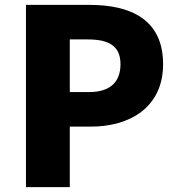

<svg xmlns="http://www.w3.org/2000/svg" viewBox="-20 -764 727 784"><path d="M86 0H265V-247H352C509 -247 646 -325 646 -502C646 -686 511 -744 347 -744H86ZM265 -388V-603H338C424 -603 472 -577 472 -502C472 -429 430 -388 343 -388Z"/></svg>

Font: Noto Sans T Chinese Black
Style: Bold
Weight: 900
Designer: Ryoko NISHIZUKA (kana & ideographs); Paul D. Hunt (Latin, Greek & Cyrillic); Wenlong ZHANG (bopomofo); Sandoll Communica
Foundry: Adobe Systems Incorporated
Version: Version 1.000;PS 1;hotconv 1.0.78;makeotf.lib2.5.61930